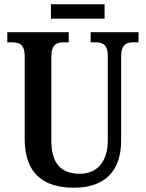

<svg xmlns="http://www.w3.org/2000/svg" viewBox="-20 -864 679 894"><path d="M217 -777H467V-844H217ZM325 10C474 10 544 -74 544 -208V-599C544 -659 569 -667 605 -667H625V-714H402V-667H422C456 -667 482 -659 482 -603V-210C482 -114 434 -55 352 -55C271 -55 219 -95 219 -210V-599C219 -659 245 -667 280 -667H300V-714H14V-667H34C68 -667 95 -659 95 -603V-217C95 -53 185 10 325 10Z"/></svg>

Font: Noto Serif Tamil Condensed SemiBold
Style: Regular
Weight: 600
Width: 3
Designer: Indian Type Foundry, Tom Grace, and the Monotype Design Team
Foundry: Monotype Imaging Inc.
Version: Version 2.004